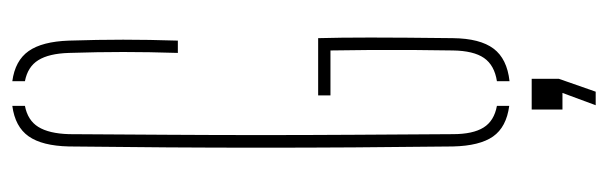

<svg xmlns="http://www.w3.org/2000/svg" viewBox="-358 -486 988 312"><g transform="rotate(-90 136.0 -330.0)"><path d="M120 3.5Q85.5 -1 70.2 -22.8Q55 -44.5 54 -88Q53 -171.5 52.5 -248.5Q52 -325.5 52 -400Q52 -474.5 52.5 -551.5Q53 -628.5 54 -712Q55 -755.5 70.5 -777.5Q86 -799.5 120 -804V-783.5Q96.5 -779 85.8 -761.8Q75 -744.5 74 -712Q73.5 -628.5 73 -551.5Q72.5 -474.5 72.5 -400Q72.5 -325.5 73 -248.5Q73.5 -171.5 74 -88Q74 -55.5 84.8 -38.2Q95.5 -21 120 -16.5ZM160 4V-16.5Q186 -20.5 197.8 -37.5Q209.5 -54.5 210 -88Q210.5 -123.5 210.8 -155.5Q211 -187.5 210.8 -219.5Q210.5 -251.5 210 -287H137V-307H230Q231 -272.5 231 -222Q231 -171.5 230 -88Q229.5 -44 213 -22Q196.5 0 160 4ZM206 -535Q207.5 -582.5 207.5 -623.8Q207.5 -665 206 -712Q205 -744.5 194.2 -761.8Q183.5 -779 160 -783.5V-804Q193.5 -799.5 209 -777.5Q224.5 -755.5 226 -712Q227.5 -665 227.5 -623.8Q227.5 -582.5 226 -535ZM121 144 141 90H114V40H164V84L143 144Z"/></g></svg>

Font: Big Shoulders Stencil Display SC Thin
Style: Regular
Weight: 100
Designer: Patric King
Foundry: XO Type Co
Version: Version 2.001